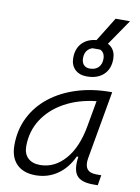

<svg xmlns="http://www.w3.org/2000/svg" viewBox="-101 -999 787 1076"><g transform="rotate(10 293.0 -461.0)"><path d="M177.7 10.3Q108.4 10.3 70.3 -27.8Q32.2 -65.9 32.2 -135.3Q32.2 -223.1 68.1 -294.7Q104 -366.2 168.9 -417Q233.9 -467.8 321.3 -495.1Q408.7 -522.5 511.2 -522.5H520.5L452.1 -135.7Q438 -53.7 511.7 -53.7H541L531.2 4.9H504.4Q435.1 4.9 410.4 -27.6Q385.7 -60.1 396.5 -133.3H387.7Q355.5 -64 301 -26.9Q246.6 10.3 177.7 10.3ZM192.9 -50.8Q273.9 -50.8 334.5 -119.1Q395 -187.5 417 -312.5L442.9 -458Q339.8 -446.8 262.2 -403.6Q184.6 -360.4 141.6 -293Q98.6 -225.6 98.6 -141.1Q98.6 -98.1 123.5 -74.5Q148.4 -50.8 192.9 -50.8ZM364.7 -585Q321.8 -585 296.9 -609.1Q272 -633.3 272 -674.8Q272 -731 306.6 -763.4Q341.3 -795.9 401.9 -795.9Q444.8 -795.9 469.5 -772Q494.1 -748 494.1 -706.1Q494.1 -649.9 459.5 -617.4Q424.8 -585 364.7 -585ZM373 -631.3Q404.3 -631.3 422.1 -649.2Q439.9 -667 439.9 -698.2Q439.9 -722.2 427.5 -735.8Q415 -749.5 393.6 -749.5Q362.3 -749.5 344.2 -731.7Q326.2 -713.9 326.2 -682.6Q326.2 -658.7 338.6 -645Q351.1 -631.3 373 -631.3ZM353 -746.1 467.8 -931.6H549.8L422.4 -746.1Z"/></g></svg>

Font: Cascadia Mono Light
Style: Italic
Weight: 300
Italic angle: -10°
Monospace: yes
Designer: Aaron Bell
Foundry: Saja Typeworks
Version: Version 2404.023; ttfautohint (v1.8.4)